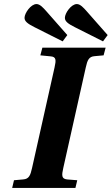

<svg xmlns="http://www.w3.org/2000/svg" viewBox="-20 -927 551 947"><path d="M101 -839C101 -822 116 -810 150 -793L289 -723L312 -754L209 -871C193 -889 177 -907 160 -907C132 -907 101 -862 101 -839ZM300 -839C300 -822 315 -810 349 -793L488 -723L511 -754L408 -871C392 -889 376 -907 359 -907C331 -907 300 -862 300 -839ZM40 0H352L361 -38L311 -42C283 -45 284 -62 292 -98L403 -594C411 -630 418 -648 447 -650L491 -654L501 -692H189L179 -654L230 -649C258 -647 257 -630 249 -594L138 -98C130 -62 123 -44 94 -42L49 -38Z"/></svg>

Font: Heuristica
Style: Bold Italic
Weight: 700
Italic angle: -13°
Version: Version 1.0.1